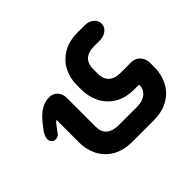

<svg xmlns="http://www.w3.org/2000/svg" viewBox="-130 -580 941 941"><g transform="rotate(-45 341.0 -109.5)"><path d="M121 -165Q113 -159 105.5 -149.5Q98 -140 89 -128Q79 -112 71.5 -105.5Q64 -99 50 -99Q37 -99 29.5 -108Q22 -117 22 -130Q22 -134 24 -141Q26 -148 28 -152Q34 -165 39.5 -172.5Q45 -180 51 -187Q81 -228 110.5 -248Q140 -268 174 -268Q200 -268 216.5 -250Q233 -232 233 -206V-5Q233 7 236 20Q239 33 248.5 44.5Q258 56 275.5 63Q293 70 322 70H442Q468 70 484 64Q500 58 509.5 49Q519 40 523.5 30.5Q528 21 529 13V6Q530 0 525 0H499Q435 0 393.5 -26Q352 -52 332 -93.5Q312 -135 312 -183V-215Q312 -264 333.5 -304.5Q355 -345 396.5 -369.5Q438 -394 499 -394H547Q574 -394 592.5 -379Q611 -364 611 -341Q611 -319 592.5 -304Q574 -289 547 -289H507Q477 -289 459 -279.5Q441 -270 432.5 -253Q424 -236 424 -213V-180Q424 -158 432.5 -141Q441 -124 459 -114.5Q477 -105 507 -105H578Q607 -105 625 -85.5Q643 -66 643 -37V-5Q643 40 623 81.5Q603 123 560.5 149Q518 175 451 175H313Q246 175 203.5 149Q161 123 141 81.5Q121 40 121 -5Z"/></g></svg>

Font: Beiruti
Style: Bold
Weight: 700
Designer: Arlette Boutros
Foundry: Boutros
Version: Version 1.41